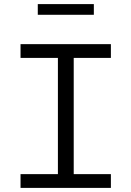

<svg xmlns="http://www.w3.org/2000/svg" viewBox="-20 -915 640 935"><path d="M80 0V-67H262V-633H80V-700H520V-633H339V-67H520V0ZM164 -843V-895H437V-843Z"/></svg>

Font: Red Hat Mono
Style: Regular
Weight: 300
Monospace: yes
Designer: Pentagram, MCKL
Foundry: Pentagram, MCKL
Version: Version 1.023